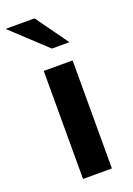

<svg xmlns="http://www.w3.org/2000/svg" viewBox="-172 -828 612 885"><g transform="rotate(-20 134.0 -386.0)"><path d="M231.9 -613.8H146L-23.9 -772H118.2ZM216.8 0H75.2V-529.8H216.8Z"/></g></svg>

Font: Aurulent Sans
Style: Bold
Weight: 700
Version: Version 2007.05.04